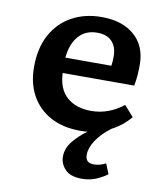

<svg xmlns="http://www.w3.org/2000/svg" viewBox="-86 -606 775 912"><g transform="rotate(10 302.0 -149.5)"><path d="M370 237Q315 237 289.5 210Q264 183 264 149Q264 108 293 73Q322 38 359 12Q350 13 341.5 13.5Q333 14 325 14Q240 14 180 -18.5Q120 -51 87.5 -109.5Q55 -168 55 -247Q55 -338 90 -402.5Q125 -467 187.5 -501.5Q250 -536 332 -536Q431 -536 489.5 -485Q548 -434 548 -343Q548 -318 546 -292.5Q544 -267 539 -242H194Q197 -165 241 -126.5Q285 -88 357 -88Q402 -88 441 -103Q480 -118 513 -144L558 -93Q521 -48 468 -21Q422 14 398 51Q374 88 374 120Q374 140 383.5 150Q393 160 416 160Q443 160 472 145L492 194Q471 210 440 223.5Q409 237 370 237ZM194 -316H416Q419 -338 419 -361Q419 -407 394.5 -433Q370 -459 323 -459Q267 -459 233.5 -421Q200 -383 194 -316Z"/></g></svg>

Font: Literata 7pt SemiBold
Style: Regular
Weight: 600
Designer: Latin by Veronika Burian and Jose Scaglione. Greek by Irene Vlachou. Cyrillic by Vera Evstafieva.
Foundry: TypeTogether
Version: Version 3.002